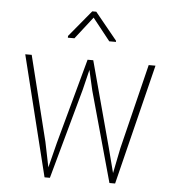

<svg xmlns="http://www.w3.org/2000/svg" viewBox="-53 -790 766 839"><g transform="rotate(5 330.5 -370.5)"><path d="M213.9 -154.8 315.9 -528.3H338.4L306.2 -396L196.8 0H174.8ZM70.8 -528.3 163.6 -154.8 195.3 0H173.3L42.5 -528.3ZM492.2 -155.3 584 -528.3H613.8L482.9 0H460.9ZM340.8 -528.3 441.4 -154.8 481.4 0H458L348.1 -396L317.9 -528.3ZM335.4 -740.7 432.6 -621.6V-616.7H403.3L326.2 -713.9L250.5 -616.7H221.7V-624.5L317.9 -740.7Z"/></g></svg>

Font: Roboto Condensed Thin
Style: Regular
Weight: 250
Width: 3
Designer: Christian Robertson
Foundry: Google
Version: Version 3.009; 2024